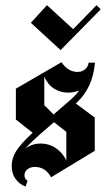

<svg xmlns="http://www.w3.org/2000/svg" viewBox="-20 -662 403 726"><path d="M96.7 -575.8 157.5 -642.5 256.7 -551.7 345 -642.5 360.8 -626.7 209.2 -472.5ZM76.7 43.3Q53.3 35 38.8 14.6Q24.2 -5.8 24.2 -34.2Q24.2 -62.5 40.4 -89.6Q56.7 -116.7 103.3 -160L40 -210V-326.7L212.5 -426.7Q237.5 -390 273.3 -390Q290 -390 301.7 -400Q313.3 -410 315 -425H315.8H339.2Q336.7 -400.8 331.7 -380Q326.7 -359.2 317.9 -340Q309.2 -320.8 296.7 -303.8Q284.2 -286.7 266.7 -270.8L338.3 -217.5V-91.7L173.3 8.3Q151.7 -30.8 111.7 -30.8Q95.8 -30.8 84.2 -22.1Q72.5 -13.3 72.5 0.8Q72.5 15 84.2 21.7ZM184.2 -200 154.2 -174.2Q93.3 -121.7 75 -99.2Q100 -119.2 133.3 -119.2Q166.7 -119.2 192.5 -100.8Q218.3 -82.5 230.8 -55V-163.3ZM182.5 -229.2 243.3 -281.7Q265.8 -300.8 279.2 -320Q260 -311.7 237.5 -311.7Q208.3 -311.7 184.2 -327.1Q160 -342.5 147.5 -372.5V-264.2Z"/></svg>

Font: Chomsky
Style: Regular
Weight: 400
Version: Version 2.3